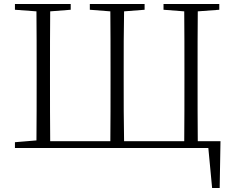

<svg xmlns="http://www.w3.org/2000/svg" viewBox="-20 -743 1170 964"><path d="M55 0H1026L1045 201H1083L1087 -34H973C972 -133 972 -233 972 -341V-387C972 -489 972 -588 973 -686L1081 -694V-723H801V-694L905 -686C906 -589 906 -489 906 -387V-341C906 -233 906 -133 905 -34H603C601 -133 601 -233 601 -341V-387C601 -489 601 -589 603 -686L706 -694V-723H431V-694L534 -686C535 -588 535 -489 535 -387V-341C535 -233 535 -133 534 -34H232C231 -133 231 -233 231 -341V-387C231 -490 231 -588 232 -686L335 -694V-723H55V-694L163 -686C164 -589 164 -489 164 -387V-341C164 -235 164 -136 163 -38L55 -29Z"/></svg>

Font: Noto Serif CJK SC ExtraLight
Style: Regular
Weight: 200
Designer: Ryoko NISHIZUKA 西塚涼子 (kana & ideographs); Frank Grießhammer (Latin, Greek & Cyrillic); Wenlong ZHANG 张文龙 (bopomofo); San
Foundry: Adobe
Version: Version 2.001;hotconv 1.1.0;makeotfexe 2.6.0